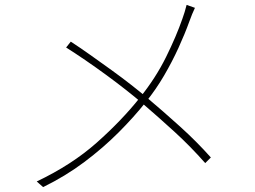

<svg xmlns="http://www.w3.org/2000/svg" viewBox="-20 -753 1040 784"><path d="M776 -721Q771 -711 764.5 -695Q758 -679 753 -665Q735 -615 709 -558Q683 -501 650 -444.5Q617 -388 576 -337Q527 -275 464 -212Q401 -149 324.5 -91.5Q248 -34 156 11L130 -12Q273 -80 375 -170.5Q477 -261 551 -354Q616 -435 658 -520Q700 -605 725 -677Q729 -688 734 -704Q739 -720 742 -733ZM269 -583Q306 -559 349 -528.5Q392 -498 435 -467Q478 -436 515 -407Q552 -378 577 -357Q648 -297 715.5 -236Q783 -175 841 -110L818 -87Q758 -155 693.5 -214Q629 -273 558 -334Q531 -357 493.5 -386.5Q456 -416 413 -447.5Q370 -479 327.5 -508Q285 -537 250 -559Z"/></svg>

Font: Noto Sans KR Thin
Style: Regular
Weight: 100
Designer: Ryoko NISHIZUKA 西塚涼子 (kana, bopomofo & ideographs); Paul D. Hunt (Latin, Greek & Cyrillic); Sandoll Communications 산돌커뮤니
Foundry: Adobe
Version: Version 2.004-H2;hotconv 1.0.118;makeotfexe 2.5.65603